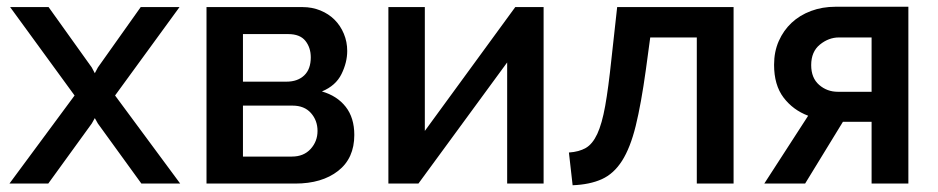

<svg xmlns="http://www.w3.org/2000/svg" viewBox="-20 -544 2780 569"><path d="M124 -523 252 -344 261 -327 270 -344 397 -523H512L321 -261L514 0H399L270 -178L261 -194L252 -178L123 0H8L201 -261L10 -523Z M877 -523Q905 -523 929.5 -513Q954 -503 971.5 -485.5Q989 -468 999 -444Q1009 -420 1009 -393Q1009 -359 992 -324.5Q975 -290 934 -273Q979 -260 1004.5 -227.5Q1030 -195 1030 -144Q1030 -75 982 -37.5Q934 0 855 0H592V-523ZM829 -302Q862 -302 881.5 -320.5Q901 -339 901 -374Q901 -403 885 -423Q869 -443 834 -443H700V-302ZM845 -80Q880 -80 900.5 -102.5Q921 -125 921 -156Q921 -187 901.5 -209Q882 -231 847 -231H700V-80Z M1239 -156 1507 -523H1591V0H1483V-359L1220 0H1131V-523H1239Z M1666 -92Q1696 -94 1716 -105.5Q1736 -117 1750 -147Q1764 -177 1773.5 -230Q1783 -283 1792 -369L1809 -523H2154V0H2045V-433H1907L1894 -337Q1880 -236 1864 -171Q1848 -106 1823.5 -67.5Q1799 -29 1763.5 -13Q1728 3 1677 5Z M2375 -201Q2330 -218 2302 -255Q2274 -292 2274 -352Q2274 -391 2288 -422.5Q2302 -454 2326 -476.5Q2350 -499 2383.5 -511.5Q2417 -524 2456 -524H2672V0H2563V-183H2478L2366 0H2245ZM2563 -272V-433H2466Q2436 -433 2410 -412Q2384 -391 2384 -351Q2384 -313 2407.5 -292.5Q2431 -272 2463 -272Z"/></svg>

Font: Oxford Sans SemiBold
Style: Regular
Weight: 600
Designer: Matt McInerney, Pablo Impallari, Rodrigo Fuenzalida
Foundry: Matt McInerney, Pablo Impallari, Rodrigo Fuenzalida
Version: Version 3.000g; ttfautohint (v1.5) -l 8 -r 28 -G 28 -x 14 -D